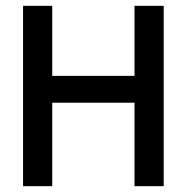

<svg xmlns="http://www.w3.org/2000/svg" viewBox="-20 -638 640 658"><path d="M441 0V-618H541V0ZM59 0V-618H159V0ZM88 -286V-378H512V-286Z"/></svg>

Font: Victor Mono Thin
Style: Regular
Weight: 100
Monospace: yes
Designer: Rune Bjørnerås
Version: Version 1.561;gftools[0.9.30]